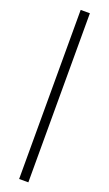

<svg xmlns="http://www.w3.org/2000/svg" viewBox="-194 -843 623 1097"><g transform="rotate(20 117.0 -294.0)"><path d="M89.5 220V-808H145.5V220Z"/></g></svg>

Font: Encode Sans Lt
Style: Regular
Weight: 300
Designer: Multiple Designers
Foundry: Impallari Type
Version: Version 3.002; ttfautohint (v1.8.3) -l 8 -r 50 -G 200 -x 14 